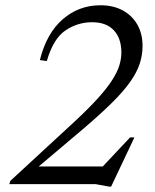

<svg xmlns="http://www.w3.org/2000/svg" viewBox="-20 -700 590 730"><path d="M158 -468 131.5 -471.5Q157 -573.5 218.5 -626.8Q280 -680 362 -680Q410 -680 446 -660.8Q482 -641.5 502 -606.8Q522 -572 522 -525.5Q522 -490.5 511.2 -457.8Q500.5 -425 475 -388.8Q449.5 -352.5 405.2 -308.8Q361 -265 294 -208L78 -25.5L104 -67H390.5L365 -61L474.5 -177.5H491L402.5 9.5H395L343 0H15.5L19.5 -12.5L266 -240Q318.5 -289 352.8 -327Q387 -365 406.5 -395.5Q426 -426 433.8 -451.5Q441.5 -477 441.5 -500Q441.5 -554 412.8 -584.8Q384 -615.5 330.5 -615.5Q275 -615.5 228.8 -584.2Q182.5 -553 158 -468Z"/></svg>

Font: Newsreader 18pt
Style: Italic
Weight: 400
Italic angle: -17°
Version: Version 1.003